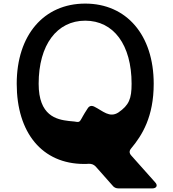

<svg xmlns="http://www.w3.org/2000/svg" viewBox="-20 -919 965 1068"><path d="M640 129H827C851 129 860 112 842 94L711 -53C698 -67 698 -80 710 -94C771 -167 835 -270 835 -453C835 -724 684 -899 454 -899C224 -899 73 -724 73 -453C73 -181 214 -7 448 -7C456 -7 463 -7 474 -8C490 -8 501 -4 512 7L605 112C614 124 625 129 640 129ZM394 -243 363 -246C294 -254 195 -275 195 -453C195 -670 297 -804 454 -804C612 -804 712 -670 712 -453C712 -370 698 -334 638 -293C589 -262 552 -302 506 -325C489 -334 476 -330 467 -315C417 -240 434 -236 394 -243Z"/></svg>

Font: OpenDyslexic3
Style: Regular
Weight: 400
Designer: Abelardo Gonzalez
Version: Version 3.001;PS 003.001;hotconv 1.0.88;makeotf.lib2.5.64775